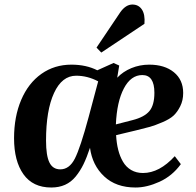

<svg xmlns="http://www.w3.org/2000/svg" viewBox="-20 -813 865 847"><path d="M405.8 -603 511.2 -759.8Q535.2 -793 564 -793Q591.3 -793 606 -771Q620.6 -749 617.2 -708L426.8 -581.1ZM638.2 -527.8Q706.1 -527.8 747.1 -494.4Q788.1 -460.9 788.1 -402.8Q788.1 -370.1 775.1 -344.2Q762.2 -318.4 745.6 -303Q729 -287.6 696.3 -273.7Q663.6 -259.8 642.1 -253.7Q620.6 -247.6 580.1 -237.8L492.2 -216.8Q494.1 -181.2 501.5 -152.1Q508.8 -123 522.5 -99.6Q536.1 -76.2 558.6 -63Q581.1 -49.8 610.8 -49.8Q683.1 -49.8 751 -124L777.8 -88.9Q739.7 -36.6 683.8 -11.2Q627.9 14.2 578.1 14.2Q491.7 14.2 439.5 -34.9Q387.2 -84 377 -161.1Q362.8 -118.2 348.4 -88.6Q334 -59.1 314 -34.4Q293.9 -9.8 267.1 2.2Q240.2 14.2 206.1 14.2Q125 14.2 83.5 -44.2Q42 -102.5 42 -203.1Q42 -298.3 73.5 -372.3Q105 -446.3 162.6 -487.1Q220.2 -527.8 294.9 -527.8Q360.4 -527.8 409.2 -502.9L481 -535.2L505.9 -523.9L497.1 -470.2Q522.5 -497.1 559.6 -512.5Q596.7 -527.8 638.2 -527.8ZM661.1 -403.8Q661.1 -481.9 607.9 -481.9Q557.6 -481.9 526.6 -423.3Q495.6 -364.7 491.2 -264.2L564.9 -283.2Q616.7 -296.4 638.9 -322.8Q661.1 -349.1 661.1 -403.8ZM246.1 -65.9Q286.1 -65.9 310.3 -113.5Q334.5 -161.1 371.1 -296.9L413.1 -454.1Q366.2 -479 315.9 -479Q253.4 -479 218.3 -402.6Q183.1 -326.2 183.1 -192.9Q183.1 -126.5 198 -96.2Q212.9 -65.9 246.1 -65.9Z"/></svg>

Font: Literata SemiBold
Style: Italic
Weight: 650
Italic angle: -2.39999°
Designer: Latin by Veronika Burian and Jose Scaglione. Greek by Irene Vlachou. Cyrillic by Vera Evstafieva
Foundry: TypeTogether
Version: Version 3.021